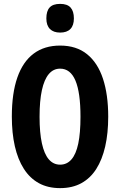

<svg xmlns="http://www.w3.org/2000/svg" viewBox="-20 -960 619 990"><path d="M538 -358Q538 -273 522.5 -205Q507 -137 476.5 -89Q446 -41 399.5 -15.5Q353 10 290 10Q227 10 180.5 -15.5Q134 -41 103 -89.5Q72 -138 56.5 -206Q41 -274 41 -359Q41 -479 69.5 -560.5Q98 -642 153.5 -683.5Q209 -725 290 -725Q374 -725 429 -680.5Q484 -636 511 -554Q538 -472 538 -358ZM184 -358Q184 -276 196 -221Q208 -166 231.5 -138.5Q255 -111 290 -111Q325 -111 348.5 -138Q372 -165 383.5 -219.5Q395 -274 395 -358Q395 -483 369 -544.5Q343 -606 290 -606Q255 -606 231.5 -578Q208 -550 196 -495Q184 -440 184 -358ZM290 -940Q327 -940 344 -921Q361 -902 361 -865Q361 -829 343 -810.5Q325 -792 290 -792Q256 -792 237.5 -810.5Q219 -829 219 -865Q219 -903 236 -921.5Q253 -940 290 -940Z"/></svg>

Font: Noto Sans Display ExtraCondensed
Style: Bold
Weight: 700
Width: 2
Designer: Monotype Design Team
Foundry: Monotype Imaging Inc.
Version: Version 2.003